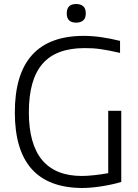

<svg xmlns="http://www.w3.org/2000/svg" viewBox="-20 -929 691 958"><path d="M360 -816Q313 -816 313 -862Q313 -909 360 -909Q382 -909 395 -898Q408 -887 408 -862Q408 -838 395 -827Q382 -816 360 -816ZM389 9Q54 7 54 -368Q54 -750 398 -750Q440 -750 485.5 -743.5Q531 -737 579 -725V-665Q549 -672 525.5 -676.5Q502 -681 481 -684Q460 -687 441 -688Q422 -689 402 -689Q260 -689 192 -610.5Q124 -532 124 -369Q124 -51 389 -51Q414 -51 451 -55Q488 -59 520 -65V-376H585V-21Q537 -7 484 1Q431 9 389 9Z"/></svg>

Font: Encode Sans Normal
Style: Light
Weight: 300
Designer: Pablo Impallari, Andres Torresi
Foundry: Pablo Impallari, Andres Torresi
Version: Version 1.000; ttfautohint (v1.00) -l 8 -r 50 -G 200 -x 14 -